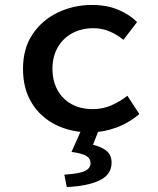

<svg xmlns="http://www.w3.org/2000/svg" viewBox="-20 -523 640 776"><path d="M344 12Q267 12 205.5 -18.5Q144 -49 108.5 -106.5Q73 -164 73 -245Q73 -327 111.5 -384.5Q150 -442 214 -472.5Q278 -503 352 -503Q412 -503 458 -483.5Q504 -464 534 -434L479 -362Q450 -385 420.5 -397Q391 -409 358 -409Q309 -409 271.5 -388.5Q234 -368 213 -331Q192 -294 192 -245Q192 -196 212.5 -159Q233 -122 269.5 -102Q306 -82 355 -82Q397 -82 432 -98Q467 -114 495 -136L543 -62Q501 -26 449 -7Q397 12 344 12ZM250 233 240 183Q301 179 323.5 168Q346 157 346 136Q346 118 329.5 107.5Q313 97 269 91L314 -10H384L356 62Q392 71 411.5 87.5Q431 104 431 135Q431 182 383.5 205.5Q336 229 250 233Z"/></svg>

Font: Source Code Pro ExtraLight SemiBold
Style: Regular
Weight: 600
Monospace: yes
Version: Version 1.018;hotconv 1.0.116;makeotfexe 2.5.65601